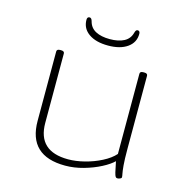

<svg xmlns="http://www.w3.org/2000/svg" viewBox="-106 -815 904 923"><g transform="rotate(15 346.5 -353.5)"><path d="M298 6Q115 6 115 -168V-513Q115 -525 132 -525H136Q153 -525 153 -513V-168Q153 -27 304 -27Q342 -27 385.5 -38Q429 -49 468 -69Q507 -89 529 -114V-513Q529 -525 545 -525H551Q567 -525 567 -513V-150Q567 -96 569.5 -68Q572 -40 574.5 -28.5Q577 -17 577 -11Q577 -6 570 -3Q563 0 556 0Q551 0 547.5 -4.5Q544 -9 540 -25.5Q536 -42 529 -78Q510 -59 472.5 -39.5Q435 -20 389 -7Q343 6 298 6ZM348 -605Q287 -605 251.5 -630Q216 -655 216 -698Q216 -713 228 -713Q238 -713 242 -697Q250 -666 277.5 -651.5Q305 -637 348 -637Q391 -637 418.5 -651.5Q446 -666 454 -697Q458 -713 467 -713Q479 -713 479 -698Q479 -655 443.5 -630Q408 -605 348 -605Z"/></g></svg>

Font: Asap Expanded Thin
Style: Regular
Weight: 100
Width: 7
Designer: Pablo Cosgaya
Foundry: Omnibus-Type
Version: Version 3.001; ttfautohint (v1.8.4.7-5d5b)